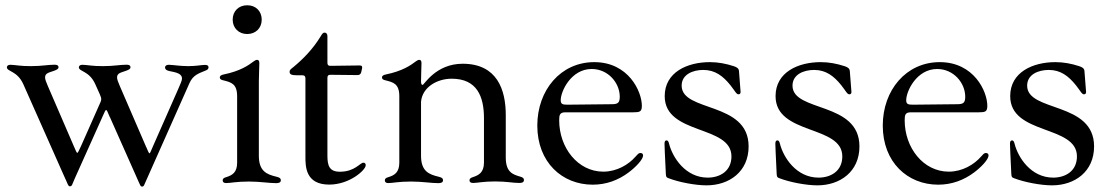

<svg xmlns="http://www.w3.org/2000/svg" viewBox="-20 -677 4147 716"><path d="M240.4 17.8C244.3 17.8 246.8 16 248.6 12.8L259.9 -13.8L365.1 -248.2L371.1 -261.4C374.6 -268.5 377.1 -268.5 380.7 -260.7L389.9 -239.3V-240.1L486.2 -23.4L494 -5.7L498.2 3.6L501.8 11.4C503.9 16 506 18.8 509.6 18.8C513.5 18.8 515.6 17 517.4 13.5L524.5 -2.5L686.8 -367.5C700.3 -397.7 721.6 -403.4 747.2 -414.1C754.3 -416.9 757.8 -420.5 757.5 -425.8C757.8 -432.9 751.8 -435 744.3 -435C732.2 -435 712 -430.4 682.2 -430.4C650.2 -430.4 627.1 -435 609.7 -435.4C601.6 -435.4 595.5 -432.2 595.5 -425.4C595.5 -418.3 601.2 -415.1 606.9 -413.4C618.6 -408.7 658.7 -408.4 658.7 -384.2C658.7 -377.5 653.8 -365.4 644.2 -344.1L551.5 -133.9L542.6 -113.3L541.2 -110.1C538 -103.3 536.6 -103.7 533 -111.2L524.9 -129.6V-129.3L426.8 -356.2C421.2 -369.7 416.5 -380.3 416.5 -388.1C416.5 -404.8 431.5 -406.2 449.9 -413C458.5 -416.5 466.3 -418.7 466.6 -426.1C466.6 -433.9 459.5 -435.7 452.1 -435.7C427.6 -435.7 404.1 -430.4 364.7 -430.4C323.5 -430 303.6 -435.4 286.9 -435.4C278.4 -435.4 274.1 -431.1 274.1 -426.1C274.1 -409.4 312.5 -413.7 335.2 -363.3L351.9 -326L355.1 -317.8C358.3 -310 358.3 -304.7 355.1 -296.9L282.7 -133.5L273.8 -114.7C269.2 -104.4 267 -105.1 262.8 -114.7L256.4 -129.6V-129.3L158.4 -356.2C152.7 -369.7 148.1 -380.3 148.1 -388.1C148.1 -404.8 163 -406.2 181.5 -413C190 -416.5 197.8 -418.7 198.2 -426.1C198.2 -433.9 191.1 -435.7 183.6 -435.7C159.1 -435.7 135.7 -430.4 96.2 -430.4C55 -430 35.2 -435.4 18.5 -435.4C9.9 -435.4 5.7 -431.1 5.7 -426.1C5.7 -409.4 44 -413.7 66.8 -363.3L217.7 -23.4L228 -0.7L229.8 3.6L233 10.7C235.1 15.3 236.9 17.8 240.4 17.8Z M823.2 5.7C839.1 5.7 861.5 0 908 0C949.9 0 983 6 1009.9 6C1019.9 6 1027.3 3.6 1027.3 -5C1027.3 -11.7 1023.1 -14.9 1011.7 -17.8C974.1 -26.6 945.3 -38.7 945.3 -96.2V-373.2C945.3 -400.9 947.1 -424.7 947.1 -441.8C947.1 -451 943.5 -453.8 938.6 -453.8C934.7 -453.8 931.1 -451.7 926.1 -448.2C906.2 -432.9 875 -411.9 815 -399.5C805.4 -397.7 799.7 -394.5 799.7 -388.1C799.7 -382.1 804.3 -379.3 812.5 -377.5C842.7 -370 864.3 -364.3 864.3 -317.8V-69.6C864 -34.4 846.9 -23.4 823.2 -16.3C814.6 -13.8 810.4 -10.7 810.4 -4.3C810.4 2.8 815.7 5.7 823.2 5.7ZM847.7 -603.7C847.7 -572.1 870.7 -550.1 902 -550.1C933.2 -550.1 956 -572.1 956 -603.7C956 -635.7 933.2 -657.7 902 -657.3C870.7 -657.7 847.7 -635.7 847.7 -603.7Z M1207.7 11.4C1284.1 11.4 1343.8 -43.3 1343.8 -60.4C1343.8 -67.1 1340.9 -70.3 1334.9 -70.3C1322.8 -70.3 1303.6 -36.9 1248.2 -36.6C1207.7 -36.2 1201 -60 1201 -96.6V-387.1C1201.3 -395.2 1204.2 -398.1 1212.4 -398.1L1313.2 -397C1321.4 -397.4 1324.9 -400.2 1327.1 -408L1330.3 -422.2C1331.7 -430 1329.2 -432.9 1321 -432.9L1212.4 -431.5C1204.2 -431.5 1201.3 -434.3 1201 -442.5V-541.9C1201 -550.4 1197.1 -555.4 1190.3 -555.4C1183.9 -555.4 1180.8 -549.7 1175.8 -541.5C1146.7 -493.6 1109.7 -456.3 1074.9 -427.6C1066.4 -420.5 1060 -417.3 1060 -409.1C1060 -399.9 1067.1 -396.3 1087 -396.3H1107.6C1115.8 -396 1118.6 -393.1 1119 -384.9V-92.3C1119 -56.1 1119.3 11.4 1207.7 11.4Z M1427.9 5.7C1443.9 5.7 1466.3 0 1512.8 0C1554.7 0 1587.7 6 1614.7 6C1624.6 6 1632.1 3.6 1632.1 -5C1632.1 -11.7 1627.8 -14.9 1616.5 -17.8C1578.8 -26.6 1550.1 -38.7 1550.1 -96.2V-297.6C1555 -352.6 1610.8 -383.5 1664.4 -383.5C1758.5 -383.5 1784.8 -317.5 1784.8 -236.5V-70C1784.4 -33 1764.9 -23.4 1742.2 -16C1734.7 -13.5 1730.8 -10.3 1730.8 -4.6C1730.8 2.5 1736.2 5.3 1744.3 5.3C1759.6 5.3 1782.3 -0.4 1826 -0.4C1870.4 -0.4 1891.7 5.3 1917.3 5.3C1925.8 5.3 1933.9 3.2 1933.9 -5.7C1933.9 -12.8 1929.3 -15.6 1919.4 -18.5C1892.8 -26.3 1866.5 -34.4 1866.1 -88.4V-247.9C1866.1 -341.6 1834.5 -439.3 1705.3 -439.3C1604.8 -439.3 1561.8 -360.4 1556.1 -360.4C1552.6 -360.4 1550.8 -362.6 1550.1 -371.8V-373.2C1550.1 -400.9 1551.8 -424.7 1551.8 -441.8C1551.8 -451 1548.3 -453.8 1543.3 -453.8C1539.4 -453.8 1535.9 -451.7 1530.9 -448.2C1511 -432.9 1479.8 -411.9 1419.7 -399.5C1410.2 -397.7 1404.5 -394.5 1404.5 -388.1C1404.5 -382.1 1409.1 -379.3 1417.3 -377.5C1447.4 -370 1469.1 -364.3 1469.1 -317.8V-69.6C1468.7 -34.4 1451.7 -23.4 1427.9 -16.3C1419.4 -13.8 1415.1 -10.7 1415.1 -4.3C1415.1 2.8 1420.5 5.7 1427.9 5.7ZM1549.7 -380V-406.6Z M2190.3 11.7C2241.1 11.7 2285.9 -5.3 2323.5 -33.4C2350.5 -53.3 2378.2 -82.4 2378.2 -97.3C2378.2 -103 2374.3 -106.5 2368.3 -106.5C2361.2 -106.5 2358 -101.6 2349.4 -92.3C2324.6 -63.9 2281.2 -36.9 2229.8 -36.9C2134.6 -36.9 2065.3 -126.4 2065.3 -228.3C2065.3 -248.6 2067.5 -258.2 2088.8 -258.2H2341.6C2365.4 -258.2 2373.6 -260.3 2373.6 -282.3C2373.6 -336.3 2323.5 -445.3 2196 -445.3C2070.7 -445.3 1983.7 -340.6 1983.7 -208.8C1983.7 -71.4 2076.7 11.7 2190.3 11.7ZM2071 -303.3C2071 -337 2110.1 -419.7 2186.4 -419.7C2247.9 -419.7 2291.2 -367.9 2291.2 -316.1C2291.2 -293.3 2283.4 -288.7 2262.8 -288.4C2139.9 -287.3 2098 -286.6 2095.9 -286.6C2078.1 -286.6 2071 -288.7 2071 -303.3Z M2717 -430C2687.5 -439.6 2658.4 -445.3 2627.1 -445.3C2543.3 -445.3 2458.8 -408 2458.8 -318.5C2458.8 -172.2 2707.7 -212 2707.7 -93.8C2707.7 -38.4 2664.1 -14.6 2619.3 -14.6C2535.9 -14.6 2487.9 -90.2 2475.1 -141C2473 -150.2 2469.8 -153.4 2465.9 -153.4C2458.8 -153.4 2458.1 -146.3 2458.1 -140.3C2458.1 -131 2459.5 -101.2 2463.1 -27.3C2463.8 -16 2466.3 -14.9 2474.1 -12.1C2511.7 2.5 2573.2 14.2 2614.7 14.2C2699.6 14.2 2771.7 -36.9 2771.7 -131C2771.7 -299.7 2522 -257.8 2522 -357.6C2522 -399.1 2563.2 -416.2 2602.6 -416.2C2646.7 -416.2 2676.1 -393.5 2703.5 -359.7C2721.9 -336.3 2725.9 -325.3 2734 -325.3C2737.2 -325.3 2741.8 -326.7 2741.8 -333.8C2741.8 -338.4 2738.3 -379.3 2735.8 -411.9C2735.1 -422.2 2727.3 -426.5 2717 -430Z M3130.3 -430C3100.9 -439.6 3071.7 -445.3 3040.5 -445.3C2956.7 -445.3 2872.2 -408 2872.2 -318.5C2872.2 -172.2 3121.1 -212 3121.1 -93.8C3121.1 -38.4 3077.4 -14.6 3032.7 -14.6C2949.2 -14.6 2901.3 -90.2 2888.5 -141C2886.4 -150.2 2883.2 -153.4 2879.3 -153.4C2872.2 -153.4 2871.4 -146.3 2871.4 -140.3C2871.4 -131 2872.9 -101.2 2876.4 -27.3C2877.1 -16 2879.6 -14.9 2887.4 -12.1C2925.1 2.5 2986.5 14.2 3028.1 14.2C3112.9 14.2 3185 -36.9 3185 -131C3185 -299.7 2935.4 -257.8 2935.4 -357.6C2935.4 -399.1 2976.6 -416.2 3016 -416.2C3060 -416.2 3089.5 -393.5 3116.8 -359.7C3135.3 -336.3 3139.2 -325.3 3147.4 -325.3C3150.6 -325.3 3155.2 -326.7 3155.2 -333.8C3155.2 -338.4 3151.6 -379.3 3149.1 -411.9C3148.4 -422.2 3140.6 -426.5 3130.3 -430Z M3478.7 11.7C3529.5 11.7 3574.2 -5.3 3611.9 -33.4C3638.8 -53.3 3666.5 -82.4 3666.5 -97.3C3666.5 -103 3662.6 -106.5 3656.6 -106.5C3649.5 -106.5 3646.3 -101.6 3637.8 -92.3C3612.9 -63.9 3569.6 -36.9 3518.1 -36.9C3422.9 -36.9 3353.7 -126.4 3353.7 -228.3C3353.7 -248.6 3355.8 -258.2 3377.1 -258.2H3630C3653.8 -258.2 3661.9 -260.3 3661.9 -282.3C3661.9 -336.3 3611.9 -445.3 3484.4 -445.3C3359 -445.3 3272 -340.6 3272 -208.8C3272 -71.4 3365.1 11.7 3478.7 11.7ZM3359.4 -303.3C3359.4 -337 3398.4 -419.7 3474.8 -419.7C3536.2 -419.7 3579.5 -367.9 3579.5 -316.1C3579.5 -293.3 3571.7 -288.7 3551.1 -288.4C3428.3 -287.3 3386.4 -286.6 3384.2 -286.6C3366.5 -286.6 3359.4 -288.7 3359.4 -303.3Z M4005.3 -430C3975.9 -439.6 3946.7 -445.3 3915.5 -445.3C3831.7 -445.3 3747.2 -408 3747.2 -318.5C3747.2 -172.2 3996.1 -212 3996.1 -93.8C3996.1 -38.4 3952.4 -14.6 3907.7 -14.6C3824.2 -14.6 3776.3 -90.2 3763.5 -141C3761.4 -150.2 3758.2 -153.4 3754.3 -153.4C3747.2 -153.4 3746.4 -146.3 3746.4 -140.3C3746.4 -131 3747.9 -101.2 3751.4 -27.3C3752.1 -16 3754.6 -14.9 3762.4 -12.1C3800.1 2.5 3861.5 14.2 3903.1 14.2C3987.9 14.2 4060 -36.9 4060 -131C4060 -299.7 3810.4 -257.8 3810.4 -357.6C3810.4 -399.1 3851.6 -416.2 3891 -416.2C3935 -416.2 3964.5 -393.5 3991.8 -359.7C4010.3 -336.3 4014.2 -325.3 4022.4 -325.3C4025.6 -325.3 4030.2 -326.7 4030.2 -333.8C4030.2 -338.4 4026.6 -379.3 4024.1 -411.9C4023.4 -422.2 4015.6 -426.5 4005.3 -430Z"/></svg>

Font: Margiela Serif Text
Style: Regular
Weight: 400
Designer: Andreas Faust, Stefan Endress
Version: Version 1.002;FEAKit 1.0